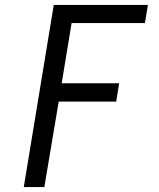

<svg xmlns="http://www.w3.org/2000/svg" viewBox="-20 -755 640 775"><path d="M76 0 197 -735H577L565 -662H269L229 -419H461L449 -345H217L159 0Z"/></svg>

Font: Iosevka SS04 Extended
Style: Italic
Weight: 400
Width: 7
Italic angle: -9°
Monospace: yes
Designer: Belleve Invis
Foundry: Belleve Invis
Version: Version 19.0.0; ttfautohint (v1.8.4)